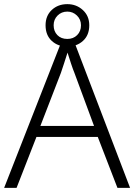

<svg xmlns="http://www.w3.org/2000/svg" viewBox="-20 -907 648 927"><path d="M547 0 452 -246H156L60 0H0L281 -717H334L608 0ZM339 -556Q333 -570 323 -600Q313 -630 306 -653Q298 -626 289 -600Q280 -574 274 -555L175 -299H434ZM305 -682Q260 -682 230 -709.5Q200 -737 200 -785Q200 -831 230 -859Q260 -887 305 -887Q349 -887 380 -858.5Q411 -830 411 -785Q411 -737 380.5 -709.5Q350 -682 305 -682ZM305 -719Q334 -719 352.5 -737.5Q371 -756 371 -785Q371 -813 351.5 -832Q332 -851 305 -851Q277 -851 258 -832Q239 -813 239 -785Q239 -756 257 -737.5Q275 -719 305 -719Z"/></svg>

Font: Noto Sans Sinhala Light
Style: Regular
Weight: 300
Designer: Jelle Bosma - Monotype Design Team
Foundry: Monotype Imaging Inc.
Version: Version 2.006; ttfautohint (v1.8.4.7-5d5b)